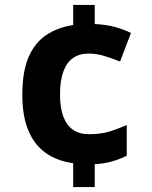

<svg xmlns="http://www.w3.org/2000/svg" viewBox="-20 -744 612 774"><path d="M362 -647Q409 -645 444.5 -635Q480 -625 508 -611L464 -496Q429 -510 398.5 -519Q368 -528 338 -528Q299 -528 273.5 -509.5Q248 -491 235 -454.5Q222 -418 222 -363Q222 -309 235.5 -273.5Q249 -238 275 -220.5Q301 -203 338 -203Q385 -203 418.5 -213Q452 -223 491 -240V-116Q460 -101 428.5 -92.5Q397 -84 362 -82V10H275V-86Q211 -95 165 -127Q119 -159 94.5 -217.5Q70 -276 70 -362Q70 -456 95.5 -514.5Q121 -573 167.5 -603.5Q214 -634 275 -643V-724H362Z"/></svg>

Font: Noto Sans Cham
Style: Bold
Weight: 700
Version: Version 2.002